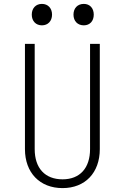

<svg xmlns="http://www.w3.org/2000/svg" viewBox="-20 -955 640 985"><path d="M410 -825C441 -825 461 -847 461 -880C461 -913 441 -935 410 -935C378 -935 357 -913 357 -880C357 -847 378 -825 410 -825ZM195 -825C226 -825 247 -847 247 -880C247 -913 226 -935 195 -935C164 -935 143 -913 143 -880C143 -847 164 -825 195 -825ZM301 10C417 10 492 -69 492 -190V-730H442V-190C442 -93 390 -35 301 -35C211 -35 158 -92 158 -190V-730H108V-190C108 -69 184 10 301 10Z"/></svg>

Font: JetBrains Mono Thin
Style: Regular
Weight: 100
Monospace: yes
Designer: Philipp Nurullin, Konstantin Bulenkov
Foundry: JetBrains
Version: Version 2.305